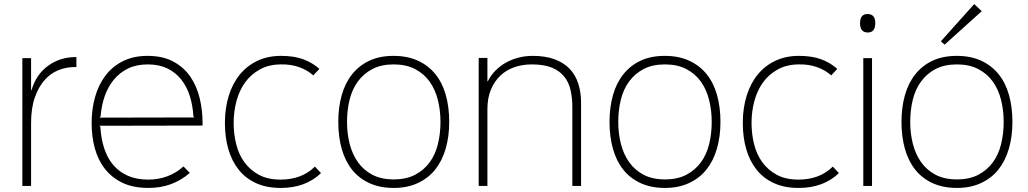

<svg xmlns="http://www.w3.org/2000/svg" viewBox="-20 -915 5058 945"><path d="M356 -585H346Q307 -585 268.5 -570Q230 -555 200 -521.5Q170 -488 151.5 -435.5Q133 -383 133 -310V0H90V-629H133V-471H135Q158 -549 217 -591.5Q276 -634 351 -634H356Z M977 -297 469 -296 474 -291Q477 -234 492.5 -186Q508 -138 537 -103.5Q566 -69 609 -50Q652 -31 710 -31Q760 -31 804 -47.5Q848 -64 883 -96L914 -64Q872 -27 821 -8.5Q770 10 711 10Q637 10 584.5 -14.5Q532 -39 497.5 -82.5Q463 -126 447 -184Q431 -242 431 -310Q431 -378 448 -438Q465 -498 499 -543Q533 -588 585 -614Q637 -640 706 -640Q782 -640 834 -611.5Q886 -583 917.5 -536.5Q949 -490 963 -431Q977 -372 977 -310ZM937 -337 932 -341Q929 -395 914.5 -441.5Q900 -488 872.5 -523Q845 -558 804 -578Q763 -598 707 -598Q651 -598 609.5 -577.5Q568 -557 539.5 -522Q511 -487 495 -440.5Q479 -394 475 -341L470 -336Z M1560 -63Q1484 10 1362 10Q1292 10 1240.5 -13.5Q1189 -37 1155 -79.5Q1121 -122 1104 -180.5Q1087 -239 1087 -310Q1087 -382 1105.5 -442.5Q1124 -503 1159.5 -547Q1195 -591 1246.5 -615.5Q1298 -640 1363 -640Q1427 -640 1472 -623.5Q1517 -607 1552 -576L1522 -544Q1493 -570 1452.5 -584.5Q1412 -599 1364 -598Q1304 -598 1259.5 -573.5Q1215 -549 1186.5 -509.5Q1158 -470 1144 -418Q1130 -366 1130 -310Q1130 -256 1142.5 -205.5Q1155 -155 1183 -116.5Q1211 -78 1254.5 -54.5Q1298 -31 1361 -31Q1412 -31 1454 -46.5Q1496 -62 1530 -95Z M2191 -315Q2191 -243 2173.5 -183Q2156 -123 2122 -80.5Q2088 -38 2036.5 -14Q1985 10 1918 10Q1850 10 1798.5 -13.5Q1747 -37 1713 -79.5Q1679 -122 1662 -182Q1645 -242 1645 -315Q1645 -387 1662 -447Q1679 -507 1713.5 -550Q1748 -593 1798.5 -616.5Q1849 -640 1917 -640Q1985 -640 2036.5 -616.5Q2088 -593 2122.5 -550.5Q2157 -508 2174 -448Q2191 -388 2191 -315ZM2148 -315Q2148 -372 2135 -423.5Q2122 -475 2094.5 -513.5Q2067 -552 2023 -575Q1979 -598 1918 -598Q1856 -598 1812.5 -575Q1769 -552 1741 -513.5Q1713 -475 1700.5 -423.5Q1688 -372 1688 -315Q1688 -258 1701 -207Q1714 -156 1741.5 -117Q1769 -78 1812.5 -55Q1856 -32 1918 -32Q1980 -32 2023.5 -55Q2067 -78 2095 -116.5Q2123 -155 2135.5 -206.5Q2148 -258 2148 -315Z M2840 -409V0H2797V-387Q2797 -432 2788.5 -470.5Q2780 -509 2757.5 -537.5Q2735 -566 2696.5 -582Q2658 -598 2597 -598Q2552 -598 2512.5 -584.5Q2473 -571 2443.5 -543.5Q2414 -516 2396.5 -474.5Q2379 -433 2379 -378V0H2336V-630H2379V-515H2381Q2396 -545 2419 -568Q2442 -591 2470.5 -607Q2499 -623 2532.5 -631.5Q2566 -640 2602 -640Q2664 -640 2709 -623.5Q2754 -607 2783 -577Q2812 -547 2826 -504Q2840 -461 2840 -409Z M3526 -315Q3526 -243 3508.5 -183Q3491 -123 3457 -80.5Q3423 -38 3371.5 -14Q3320 10 3253 10Q3185 10 3133.5 -13.5Q3082 -37 3048 -79.5Q3014 -122 2997 -182Q2980 -242 2980 -315Q2980 -387 2997 -447Q3014 -507 3048.5 -550Q3083 -593 3133.5 -616.5Q3184 -640 3252 -640Q3320 -640 3371.5 -616.5Q3423 -593 3457.5 -550.5Q3492 -508 3509 -448Q3526 -388 3526 -315ZM3483 -315Q3483 -372 3470 -423.5Q3457 -475 3429.5 -513.5Q3402 -552 3358 -575Q3314 -598 3253 -598Q3191 -598 3147.5 -575Q3104 -552 3076 -513.5Q3048 -475 3035.5 -423.5Q3023 -372 3023 -315Q3023 -258 3036 -207Q3049 -156 3076.5 -117Q3104 -78 3147.5 -55Q3191 -32 3253 -32Q3315 -32 3358.5 -55Q3402 -78 3430 -116.5Q3458 -155 3470.5 -206.5Q3483 -258 3483 -315Z M4109 -63Q4033 10 3911 10Q3841 10 3789.5 -13.5Q3738 -37 3704 -79.5Q3670 -122 3653 -180.5Q3636 -239 3636 -310Q3636 -382 3654.5 -442.5Q3673 -503 3708.5 -547Q3744 -591 3795.5 -615.5Q3847 -640 3912 -640Q3976 -640 4021 -623.5Q4066 -607 4101 -576L4071 -544Q4042 -570 4001.5 -584.5Q3961 -599 3913 -598Q3853 -598 3808.5 -573.5Q3764 -549 3735.5 -509.5Q3707 -470 3693 -418Q3679 -366 3679 -310Q3679 -256 3691.5 -205.5Q3704 -155 3732 -116.5Q3760 -78 3803.5 -54.5Q3847 -31 3910 -31Q3961 -31 4003 -46.5Q4045 -62 4079 -95Z M4250 -846Q4288 -846 4288 -801Q4288 -755 4251 -755Q4213 -755 4213 -801Q4213 -846 4250 -846ZM4272 0H4229V-629H4272Z M4812 -860 4629 -695 4611 -712 4775 -895ZM4963 -315Q4963 -243 4945.5 -183Q4928 -123 4894 -80.5Q4860 -38 4808.5 -14Q4757 10 4690 10Q4622 10 4570.5 -13.5Q4519 -37 4485 -79.5Q4451 -122 4434 -182Q4417 -242 4417 -315Q4417 -387 4434 -447Q4451 -507 4485.5 -550Q4520 -593 4570.5 -616.5Q4621 -640 4689 -640Q4757 -640 4808.5 -616.5Q4860 -593 4894.5 -550.5Q4929 -508 4946 -448Q4963 -388 4963 -315ZM4920 -315Q4920 -372 4907 -423.5Q4894 -475 4866.5 -513.5Q4839 -552 4795 -575Q4751 -598 4690 -598Q4628 -598 4584.5 -575Q4541 -552 4513 -513.5Q4485 -475 4472.5 -423.5Q4460 -372 4460 -315Q4460 -258 4473 -207Q4486 -156 4513.5 -117Q4541 -78 4584.5 -55Q4628 -32 4690 -32Q4752 -32 4795.5 -55Q4839 -78 4867 -116.5Q4895 -155 4907.5 -206.5Q4920 -258 4920 -315Z"/></svg>

Font: TypoPRO Sinkin Sans
Style: 200 X Light
Weight: 200
Designer: Keith Bates
Foundry: K-Type
Version: Sinkin Sans (version 1.0)  by Keith Bates   •   © 2014   www